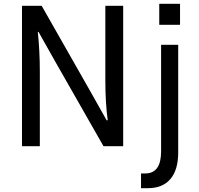

<svg xmlns="http://www.w3.org/2000/svg" viewBox="-20 -776 1058 1019"><path d="M96.7 0V-745.1H201.2L459 -292L545.9 -137.7H551.8Q539.1 -228.5 539.1 -349.6V-745.1H633.8V0H529.3L271.5 -452.1L184.6 -606.4H180.7Q191.4 -504.9 191.4 -394.5V0ZM825.2 -644.5V-755.9H935.5V-644.5ZM728.5 144.5H751Q835 144.5 835 27.3V-538.1H925.8V32.2Q925.8 126 884.3 174.3Q842.8 222.7 765.6 222.7H728.5Z"/></svg>

Font: Gothic A1 Medium
Style: Regular
Weight: 500
Designer: HanYang I&C Co.,Ltd.
Foundry: HanYang I&C Co.,Ltd.
Version: Version 2.50